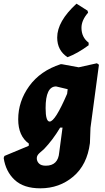

<svg xmlns="http://www.w3.org/2000/svg" viewBox="-72 -828 573 1044"><path d="M295 -517Q239 -554 239 -624Q239 -712 344 -808L404 -770L407 -759Q371 -718 371 -677Q371 -625 410 -596V-582Q349 -537 295 -517ZM264 -479 356 -462 455 -484 466 -476 420 -133 417 -50Q402 68 326.5 132Q251 196 147 196Q57 196 8 150.5Q-41 105 -52 31L-48 20L84 -35L85 -47Q27 -89 27 -179Q27 -277 87 -360Q147 -443 258 -479ZM176 -240Q176 -167 198 -167Q228 -167 293 -318L296 -343L233 -358Q176 -358 176 -240ZM177 73Q244 73 250 1L268 -134H255Q215 -67 167 -17L144 3Q128 17 128 32Q128 49 140 61Q152 73 177 73Z"/></svg>

Font: Alegreya Sans SC Black
Style: Italic
Weight: 900
Italic angle: -7°
Designer: Juan Pablo del Peral
Foundry: Huerta Tipografica
Version: Version 2.007